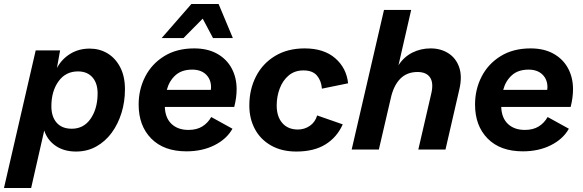

<svg xmlns="http://www.w3.org/2000/svg" viewBox="-58 -754 2938 968"><path d="M-38 194 122 -500H245L229 -411Q253 -456 296 -482.5Q339 -509 394 -509Q444 -509 484 -485Q524 -461 548 -415Q572 -369 572 -304Q572 -241 554.5 -184.5Q537 -128 505 -84.5Q473 -41 427.5 -15.5Q382 10 325 10Q265 10 223 -18.5Q181 -47 165 -96L99 194ZM304 -105Q363 -105 397.5 -153.5Q432 -202 434 -275Q436 -331 409.5 -362.5Q383 -394 335 -394Q273 -394 237 -344Q201 -294 201 -218Q201 -166 227.5 -135.5Q254 -105 304 -105Z M882 9Q768 9 704.5 -55.5Q641 -120 641 -227Q641 -303 674 -367.5Q707 -432 770 -471Q833 -510 921 -510Q989 -510 1037 -483Q1085 -456 1110 -409.5Q1135 -363 1135 -304Q1135 -262 1123 -215H773Q775 -159 807 -129Q839 -99 892 -99Q934 -99 962 -116.5Q990 -134 1007 -164L1114 -105Q1085 -53 1023.5 -22Q962 9 882 9ZM911 -403Q858 -403 826.5 -374.5Q795 -346 783 -301H1005Q1006 -307 1006 -314Q1006 -354 980.5 -378.5Q955 -403 911 -403ZM757 -562 907 -734H1044L1116 -562H1016L964 -660L867 -562Z M1436 10Q1362 10 1308.5 -20.5Q1255 -51 1227 -103.5Q1199 -156 1199 -222Q1199 -303 1232.5 -368.5Q1266 -434 1329 -472Q1392 -510 1478 -510Q1575 -510 1632 -460.5Q1689 -411 1697 -334L1565 -307Q1562 -347 1540 -373Q1518 -399 1472 -399Q1428 -399 1398 -374Q1368 -349 1352.5 -308.5Q1337 -268 1337 -222Q1337 -166 1365.5 -133.5Q1394 -101 1444 -101Q1477 -101 1504 -119.5Q1531 -138 1541 -172L1670 -127Q1641 -62 1583 -26Q1525 10 1436 10Z M1715 0 1878 -704H2015L1951 -425Q1978 -467 2020.5 -488.5Q2063 -510 2113 -510Q2164 -510 2202.5 -485.5Q2241 -461 2257 -415Q2273 -369 2258 -304L2188 0H2051L2116 -281Q2129 -335 2110.5 -363Q2092 -391 2047 -391Q1993 -391 1959.5 -356.5Q1926 -322 1912 -258L1852 0Z M2578 9Q2464 9 2400.5 -55.5Q2337 -120 2337 -227Q2337 -303 2370 -367.5Q2403 -432 2466 -471Q2529 -510 2617 -510Q2685 -510 2733 -483Q2781 -456 2806 -409.5Q2831 -363 2831 -304Q2831 -262 2819 -215H2469Q2471 -159 2503 -129Q2535 -99 2588 -99Q2630 -99 2658 -116.5Q2686 -134 2703 -164L2810 -105Q2781 -53 2719.5 -22Q2658 9 2578 9ZM2607 -403Q2554 -403 2522.5 -374.5Q2491 -346 2479 -301H2701Q2702 -307 2702 -314Q2702 -354 2676.5 -378.5Q2651 -403 2607 -403Z"/></svg>

Font: Prodigy Sans SemiBold
Style: Italic
Weight: 600
Italic angle: -13°
Designer: Wei Huang
Foundry: Wei Huang
Version: Version 1.003; ttfautohint (v1.8.3)